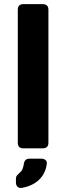

<svg xmlns="http://www.w3.org/2000/svg" viewBox="-20 -717 320 928"><path d="M214 -27Q214 0 186 0H93Q66 0 66 -27V-670Q66 -697 93 -697H186Q214 -697 214 -670ZM86 191Q72 193 64.5 185.5Q57 178 57 165V148Q57 136 63 130Q69 124 77 116Q85 110 89 99.5Q93 89 95 77Q98 50 122 50H180Q193 50 200.5 57Q208 64 206 76Q200 122 168.5 152Q137 182 86 191Z"/></svg>

Font: Pitagon Sans
Style: Bold
Weight: 700
Designer: Travis Tran
Foundry: Pitagon
Version: Version 1.001; ttfautohint (v1.8.4.7-5d5b);gftools[0.9.26]